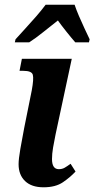

<svg xmlns="http://www.w3.org/2000/svg" viewBox="-20 -786 401 816"><path d="M165 10Q114 10 86.5 -16.5Q59 -43 59 -88Q59 -110 66.5 -153.5Q74 -197 83 -243L115 -402Q124 -451 119.5 -468Q115 -485 79 -485H63L73 -536H285L216 -214Q210 -185 205.5 -158.5Q201 -132 201 -110Q201 -67 230 -67Q244 -67 254.5 -73Q265 -79 280 -90L301 -57Q279 -33 247.5 -11.5Q216 10 165 10ZM46 -619Q63 -638 86.5 -663.5Q110 -689 133.5 -716Q157 -743 174 -766H297Q304 -745 315.5 -718Q327 -691 339.5 -664.5Q352 -638 361 -619L358 -606H300Q285 -623 263 -650.5Q241 -678 226 -699Q194 -674 163 -649Q132 -624 104 -606H43Z"/></svg>

Font: Noto Serif Condensed
Style: Bold Italic
Weight: 700
Width: 3
Italic angle: -12°
Designer: Monotype Design Team
Foundry: Monotype Imaging Inc.
Version: Version 2.014